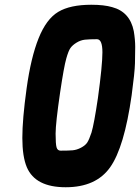

<svg xmlns="http://www.w3.org/2000/svg" viewBox="-20 -772 589 808"><path d="M364 -752Q418 -752 452 -742Q527 -722 543 -641Q549 -605 549 -574.5Q549 -544 548 -505.5Q547 -467 534 -371Q503 -152 443.5 -68Q384 16 256.5 16Q129 16 93 -68Q74 -113 74 -191.5Q74 -270 92 -400Q110 -530 142.5 -611Q175 -692 225 -722Q275 -752 364 -752ZM388 -607Q356 -607 337.5 -605Q319 -603 302 -592.5Q285 -582 276.5 -570Q268 -558 259 -526Q249 -491 233 -383Q214 -253 214 -209.5Q214 -166 218 -152Q222 -138 235 -138Q268 -138 285.5 -139.5Q303 -141 321 -150.5Q339 -160 347 -172Q355 -184 365 -214Q376 -251 392 -359Q411 -497 411 -552Q411 -607 388 -607Z"/></svg>

Font: Chau Philomene One
Style: Italic
Weight: 400
Designer: Vicente Lamonaca
Foundry: TipoType
Version: Version 1.002